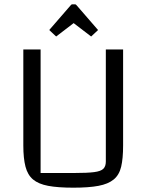

<svg xmlns="http://www.w3.org/2000/svg" viewBox="-20 -854 678 889"><path d="M320 15Q248 15 203 6.5Q158 -2 133 -23Q108 -44 98 -82.5Q88 -121 88 -180V-625H168V-53H324Q384 -53 415.5 -57Q447 -61 458.5 -72.5Q470 -84 470 -106V-625H550V-180Q550 -120 541 -82Q532 -44 506.5 -23Q481 -2 436 6.5Q391 15 320 15ZM240 -685 208 -715 306 -828Q310 -834 315 -834H327Q332 -834 336 -828L434 -715L402 -685L321 -747Z"/></svg>

Font: Changa Light
Style: Regular
Weight: 300
Designer: Eduardo Rodriguez Tunni
Foundry: Eduardo Rodriguez Tunni
Version: Version 3.002; ttfautohint (v1.8.2)